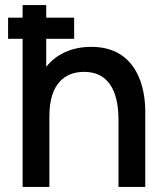

<svg xmlns="http://www.w3.org/2000/svg" viewBox="-20 -740 655 760"><path d="M449 -265.5V0H555V-300C555 -383.5 527.5 -554.5 341.5 -554.5C263 -554.5 202.5 -525 163 -475.5V-586.5H273.5V-670H163V-720H69.5V-670H12V-586.5H69.5V0H175.5V-281C175.5 -409 237.5 -455.5 312.5 -455.5C427.5 -455.5 449 -349.5 449 -265.5Z"/></svg>

Font: Eudonet SemiBold
Style: Regular
Weight: 600
Designer: Mikhail Sharanda
Foundry: Mikhail Sharanda
Version: Version 4.503;Glyphs 3.1.2 (3151)